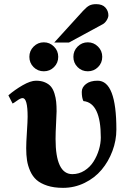

<svg xmlns="http://www.w3.org/2000/svg" viewBox="-20 -885 605 916"><path d="M445.8 -500Q535.2 -500 535.2 -267.1Q535.2 -214.8 516.4 -164.6Q497.6 -114.3 464.8 -75.2Q432.1 -36.1 383.8 -12.5Q335.4 11.2 280.8 11.2Q237.3 11.2 205.3 0.7Q173.3 -9.8 154.3 -26.6Q135.3 -43.5 124 -69.1Q112.8 -94.7 108.9 -120.1Q105 -145.5 105 -178.2Q105 -204.6 108.4 -255.9Q111.8 -307.1 111.8 -328.1Q111.8 -417 87.9 -417Q78.1 -417 61 -404.5Q43.9 -392.1 40 -391.1L20 -430.2Q50.3 -456.5 88.1 -478.3Q126 -500 151.9 -500Q176.8 -500 195.1 -491.9Q213.4 -483.9 223.6 -471.2Q233.9 -458.5 240 -438.5Q246.1 -418.5 248 -399.2Q250 -379.9 250 -354Q250 -343.3 247.6 -297.6Q245.1 -252 245.1 -222.2Q245.1 -54.2 325.2 -54.2Q356.4 -54.2 383.1 -71Q409.7 -87.9 426.3 -114.3Q442.9 -140.6 451.9 -170.7Q460.9 -200.7 460.9 -229Q460.9 -394.5 377.9 -402.8Q370.1 -418.9 370.1 -446.8Q370.1 -468.3 390.1 -484.1Q410.2 -500 445.8 -500ZM447.5 -662.8Q467.8 -642.6 467.8 -613.8Q467.8 -585 447.8 -564.9Q427.7 -544.9 398.9 -544.9Q370.1 -544.9 350.1 -564.9Q330.1 -585 330.1 -613.8Q330.1 -642.6 350.3 -662.8Q370.6 -683.1 398.9 -683.1Q427.2 -683.1 447.5 -662.8ZM237.5 -662.8Q257.8 -642.6 257.8 -613.8Q257.8 -585 237.8 -564.9Q217.8 -544.9 189 -544.9Q160.2 -544.9 140.1 -564.9Q120.1 -585 120.1 -613.8Q120.1 -642.6 140.4 -662.8Q160.6 -683.1 189 -683.1Q217.3 -683.1 237.5 -662.8ZM497.1 -812Q497.1 -801.8 489.3 -788.8Q481.4 -775.9 471.2 -770L309.1 -682.1H238.8L376 -833Q393.6 -852.1 406.2 -858.6Q418.9 -865.2 439 -865.2Q468.3 -865.2 482.7 -849.1Q497.1 -833 497.1 -812Z"/></svg>

Font: Veleka
Style: Bold
Weight: 700
Designer: Stefan Peev, Context Ltd, 2016; SIL International, 1997-2014.
Foundry: Stefan Peev, Context Ltd, 2016
Version: Version 1.000